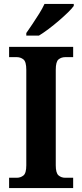

<svg xmlns="http://www.w3.org/2000/svg" viewBox="-20 -951 415 971"><path d="M26 0V-52H65Q84 -52 98.5 -63.5Q113 -75 113 -115V-598Q113 -639 98.5 -650.5Q84 -662 65 -662H26V-714H350V-662H310Q290 -662 276 -650.5Q262 -639 262 -598V-115Q262 -76 276 -64Q290 -52 310 -52H350V0ZM113 -784Q127 -804 144.5 -830Q162 -856 178.5 -882.5Q195 -909 205 -931H353V-921Q344 -908 324 -888.5Q304 -869 278.5 -847Q253 -825 226.5 -805Q200 -785 177 -771H113Z"/></svg>

Font: Noto Serif Tamil SemiCondensed
Style: Bold Italic
Weight: 700
Width: 4
Italic angle: -12°
Designer: Indian Type Foundry, Tom Grace, and the Monotype Design Team
Foundry: Monotype Imaging Inc.
Version: Version 2.003; ttfautohint (v1.8.4.7-5d5b)